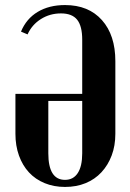

<svg xmlns="http://www.w3.org/2000/svg" viewBox="-20 -729 515 759"><path d="M305 -358V-572Q305 -626 285 -651Q265 -676 221 -676Q177 -676 141.5 -653.5Q106 -631 89 -593L63 -604Q84 -655 129 -682Q174 -709 237 -709Q330 -709 383 -649.5Q436 -590 436 -487V-200Q436 -153 421.5 -114.5Q407 -76 381 -48Q355 -20 318.5 -5Q282 10 237 10Q193 10 156.5 -5Q120 -20 94.5 -47.5Q69 -75 55 -114Q41 -153 41 -200V-358ZM305 -330H171V-123Q171 -18 237 -18Q270 -18 287.5 -45Q305 -72 305 -123Z"/></svg>

Font: Moniqa Black Heading
Style: Regular
Weight: 900
Designer: Rajesh Rajput
Foundry: Rajesh Rajput
Version: Version 1.000